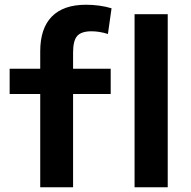

<svg xmlns="http://www.w3.org/2000/svg" viewBox="-20 -790 804 810"><path d="M149.7 0V-393.4H20.7V-500H149.7V-573.4Q149.7 -670.3 198.7 -720.2Q247.7 -770 343 -770Q370.7 -770 398.8 -766.2Q427 -762.3 450.6 -755L435.3 -646.7Q399.3 -658 366 -658Q323 -658 305.6 -638.2Q288.3 -618.4 288.3 -568V-500H447V-393.4H288.3V0ZM547.7 0V-730H687.6V0Z"/></svg>

Font: M PLUS 1 Thin
Style: Regular
Weight: 100
Designer: Coji Morishita
Foundry: UNDERFOREST DESIGN
Version: Version 1.001